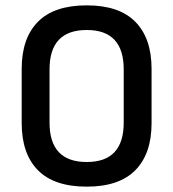

<svg xmlns="http://www.w3.org/2000/svg" viewBox="-20 -686 647 717"><path d="M304 11Q182 11 121.5 -50.5Q61 -112 61 -226V-429Q61 -543 121.5 -604.5Q182 -666 304 -666Q425 -666 485.5 -604.5Q546 -543 546 -429V-226Q546 -112 485.5 -50.5Q425 11 304 11ZM304 -81Q442 -81 442 -228V-427Q442 -574 304 -574Q165 -574 165 -427V-228Q165 -81 304 -81Z"/></svg>

Font: Sofia Sans Extra Cond
Style: Bold
Weight: 700
Width: 1
Designer: Botio Nikoltchev, Ani Petrova
Foundry: lettersoup
Version: Version 4.100; ttfautohint (v1.8.3)